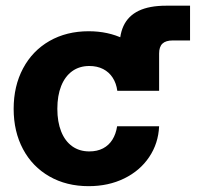

<svg xmlns="http://www.w3.org/2000/svg" viewBox="-20 -636 703 668"><path d="M27.5 -257.4Q27.5 -336.6 60.2 -398Q92.9 -459.4 152.1 -493.4Q211.4 -527.3 288.5 -527.3Q356.3 -527.3 410.5 -500.9Q464.7 -474.5 497.1 -427.4Q529.4 -380.4 533.6 -320.1H388.1Q384.7 -346.2 372.1 -365.6Q359.6 -385.1 338.8 -395.8Q318 -406.4 290.8 -406.4Q256.2 -406.4 231.1 -388.3Q206.1 -370.1 192.8 -336.7Q179.5 -303.3 179.5 -257.4Q179.5 -212 192.8 -178.6Q206.1 -145.1 231.2 -127.1Q256.3 -109.2 290.8 -109.2Q318.2 -109.2 338.5 -119.8Q358.8 -130.5 371 -150Q383.3 -169.5 387.5 -196.7H533.6Q530.9 -136.8 498.9 -89.4Q466.9 -41.9 412.1 -15.1Q357.3 11.7 288.5 11.7Q211.1 11.7 151.9 -22.2Q92.6 -56.1 60.1 -117.1Q27.5 -178.1 27.5 -257.4ZM396.5 -456.4Q393.4 -510.2 409.6 -545.5Q425.9 -580.8 462.7 -598.5Q499.5 -616.2 558.4 -616.2H641.2V-495.3H581.8Q556.7 -495.3 545.2 -484.3Q533.6 -473.2 533.6 -450V-320.1H404.3Z"/></svg>

Font: Intratopia Thin
Style: Regular
Weight: 100
Designer: Rasmus Andersson
Foundry: rsms
Version: Version 3.000;Glyphs 3.2.3 (3260)